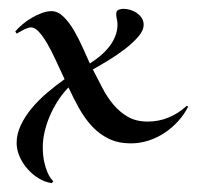

<svg xmlns="http://www.w3.org/2000/svg" viewBox="-20 -306 445 434"><path d="M304.7 -250Q304.7 -236.8 292.2 -222.7Q279.8 -208.5 262 -194.8Q244.1 -181.2 224.4 -169.2Q204.6 -157.2 189.9 -148.9Q200.7 -128.4 211.4 -107.4Q222.2 -86.4 236.3 -69.6Q250.5 -52.7 269 -42Q287.6 -31.2 314 -31.2Q338.9 -31.2 361.3 -40.5Q383.8 -49.8 402.3 -66.9L405.3 -64.9Q396.5 -47.4 382.8 -32.2Q369.1 -17.1 352.3 -5.9Q335.4 5.4 315.9 11.7Q296.4 18.1 275.9 18.1Q247.6 18.1 226.3 7.8Q205.1 -2.4 188.7 -19.8Q172.4 -37.1 159.4 -60.1Q146.5 -83 134.8 -108.4Q120.6 -93.8 109.9 -76.7Q99.1 -59.6 91.8 -42Q84.5 -24.4 80.6 -6.8Q76.7 10.7 76.7 25.9Q76.7 44.9 79.8 59.3Q83 73.7 87.2 83.3Q91.3 92.8 95.2 97.7Q99.1 102.5 100.6 103.5L97.2 107.9Q82 106 67.9 97.4Q53.7 88.9 42.5 76.2Q31.2 63.5 24.4 48.1Q17.6 32.7 17.6 17.1Q17.6 -2.9 26.9 -22.7Q36.1 -42.5 51.5 -61Q66.9 -79.6 86.4 -96.2Q106 -112.8 126 -127Q115.2 -149.9 105.5 -171.1Q95.7 -192.4 86.2 -208.5Q76.7 -224.6 67.6 -234.4Q58.6 -244.1 49.8 -244.1Q46.9 -244.1 42 -242.4Q37.1 -240.7 32.5 -238.3Q27.8 -235.8 23.7 -233.4Q19.5 -231 17.6 -230L14.6 -234.9Q20.5 -242.2 30.3 -250.5Q40 -258.8 51.3 -265.4Q62.5 -272 74.2 -276.4Q85.9 -280.8 96.2 -280.8Q110.8 -280.8 123.5 -268.3Q136.2 -255.9 147 -237.5Q157.7 -219.2 166.7 -199Q175.8 -178.7 183.1 -162.6Q194.8 -169.9 206.1 -179.2Q217.3 -188.5 226.1 -199.5Q234.9 -210.4 240.2 -223.4Q245.6 -236.3 245.6 -251Q245.6 -256.8 244.1 -262.9Q242.7 -269 242.7 -274.9Q242.7 -281.7 248 -283.9Q253.4 -286.1 258.8 -286.1Q266.1 -286.1 274.4 -283.7Q282.7 -281.2 289.3 -276.6Q295.9 -272 300.3 -265.4Q304.7 -258.8 304.7 -250Z"/></svg>

Font: Montez
Style: Regular
Weight: 400
Designer: Astigmatic (AOETI)
Foundry: Astigmatic (AOETI)
Version: Version 1.001